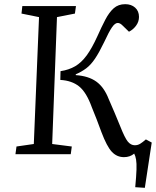

<svg xmlns="http://www.w3.org/2000/svg" viewBox="-20 -739 747 920"><path d="M270 -398Q310 -404 340 -421.5Q370 -439 395 -473Q420 -507 446 -564Q466 -609 484.5 -644.5Q503 -680 525 -699.5Q547 -719 580 -719Q609 -719 627.5 -702.5Q646 -686 646 -658Q646 -635 632 -616Q618 -597 598 -587L566 -618Q555 -629 544 -629Q531 -629 516.5 -608Q502 -587 479 -537Q455 -487 435 -457.5Q415 -428 393 -411.5Q371 -395 343 -383V-379Q404 -375 441.5 -348Q479 -321 501 -264Q516 -231 529.5 -198Q543 -165 556 -134Q578 -78 592.5 -60.5Q607 -43 626 -43Q640 -43 651.5 -50Q663 -57 679 -71L707 -56L674 161L628 158Q633 105 634 74Q635 43 632 25.5Q629 8 623 -3Q603 14 574 14Q540 14 516 -11.5Q492 -37 466 -106Q455 -137 443 -167.5Q431 -198 420 -225Q394 -297 359 -325Q324 -353 269 -356ZM167 -657 83 -674 87 -710H344L339 -674L253 -657L230 -49L324 -37L319 0H54L59 -37L142 -49Z"/></svg>

Font: Literata 36pt
Style: Italic
Weight: 400
Italic angle: -2°
Designer: Latin by Veronika Burian and Jose Scaglione. Greek by Irene Vlachou. Cyrillic by Vera Evstafieva
Foundry: TypeTogether
Version: Version 3.002